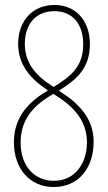

<svg xmlns="http://www.w3.org/2000/svg" viewBox="-20 -743 434 773"><path d="M199 -723C109 -723 53 -656 53 -567C53 -482 102 -426 173 -379C99 -335 36 -275 36 -170C36 -64 100 10 196 10C299 10 357 -70 357 -172C357 -268 295 -329 217 -378C286 -421 342 -467 342 -565C342 -658 287 -723 199 -723ZM199 -698C271 -698 315 -648 315 -564C315 -474 264 -435 196 -393C123 -438 80 -490 80 -566C80 -646 124 -698 199 -698ZM63 -169C63 -268 122 -323 195 -365L209 -356C299 -299 330 -237 330 -170C330 -84 281 -15 197 -15C119 -15 63 -74 63 -169Z"/></svg>

Font: Noto Sans Myanmar UI ExtraCondensed Thin
Style: Regular
Weight: 100
Width: 2
Designer: Monotype Design Team
Foundry: Monotype Imaging Inc.
Version: Version 2.103